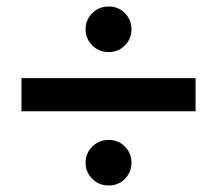

<svg xmlns="http://www.w3.org/2000/svg" viewBox="-20 -581 669 590"><path d="M263.5 -441.5Q243 -462 243 -491Q243 -520 263.5 -540.5Q284 -561 314 -561Q344 -561 364 -540.5Q384 -520 384 -491Q384 -462 364 -441.5Q344 -421 314 -421Q284 -421 263.5 -441.5ZM263.5 -31.5Q243 -52 243 -81Q243 -110 263.5 -130.5Q284 -151 314 -151Q344 -151 364 -130.5Q384 -110 384 -81Q384 -52 364 -31.5Q344 -11 314 -11Q284 -11 263.5 -31.5ZM46 -239V-341H581V-239Z"/></svg>

Font: Renner* Medium
Style: Medium
Weight: 500
Version: Version 003.000 ; ttfautohint (v0.97) -l 8 -r 50 -G 200 -x 1